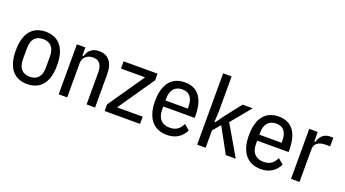

<svg xmlns="http://www.w3.org/2000/svg" viewBox="-56 -1299 3363 1870"><g transform="rotate(20 1625.5 -364.0)"><path d="M252 12Q205 12 165.5 -3.5Q126 -19 97.5 -52Q69 -85 53.5 -136.5Q38 -188 38 -259Q38 -330 53.5 -381.5Q69 -433 97.5 -466Q126 -499 165.5 -514.5Q205 -530 252 -530Q299 -530 338.5 -514.5Q378 -499 406.5 -466Q435 -433 450.5 -381.5Q466 -330 466 -259Q466 -188 450.5 -136.5Q435 -85 406.5 -52Q378 -19 338.5 -3.5Q299 12 252 12ZM252 -64Q309 -64 340 -98.5Q371 -133 371 -203V-315Q371 -385 340 -419.5Q309 -454 252 -454Q195 -454 164 -419.5Q133 -385 133 -315V-203Q133 -133 164 -98.5Q195 -64 252 -64Z M577 0V-518H665V-433H677Q691 -479 722 -504.5Q753 -530 807 -530Q876 -530 915 -483Q954 -436 954 -340V0H866V-331Q866 -390 842.5 -421Q819 -452 769 -452Q726 -452 695.5 -425.5Q665 -399 665 -351V0Z M1053 0V-68L1311 -443H1061V-518H1413V-450L1155 -75H1420V0Z M1700 12Q1653 12 1613 -3.5Q1573 -19 1543.5 -52Q1514 -85 1497.5 -136.5Q1481 -188 1481 -259Q1481 -330 1496.5 -381.5Q1512 -433 1540.5 -466Q1569 -499 1608 -514.5Q1647 -530 1694 -530Q1741 -530 1779 -514.5Q1817 -499 1844 -466Q1871 -433 1885.5 -381.5Q1900 -330 1900 -259V-237H1575V-204Q1575 -134 1609 -99Q1643 -64 1701 -64Q1751 -64 1781.5 -85.5Q1812 -107 1832 -149L1888 -102Q1830 12 1700 12ZM1694 -457Q1637 -457 1606 -421.5Q1575 -386 1575 -316V-299H1806V-316Q1806 -457 1694 -457Z M2012 -740H2100V-370L2094 -267H2104L2173 -363L2295 -518H2399L2230 -313L2412 0H2309L2167 -259L2100 -180V0H2012Z M2673 12Q2626 12 2586 -3.5Q2546 -19 2516.5 -52Q2487 -85 2470.5 -136.5Q2454 -188 2454 -259Q2454 -330 2469.5 -381.5Q2485 -433 2513.5 -466Q2542 -499 2581 -514.5Q2620 -530 2667 -530Q2714 -530 2752 -514.5Q2790 -499 2817 -466Q2844 -433 2858.5 -381.5Q2873 -330 2873 -259V-237H2548V-204Q2548 -134 2582 -99Q2616 -64 2674 -64Q2724 -64 2754.5 -85.5Q2785 -107 2805 -149L2861 -102Q2803 12 2673 12ZM2667 -457Q2610 -457 2579 -421.5Q2548 -386 2548 -316V-299H2779V-316Q2779 -457 2667 -457Z M2985 0V-518H3073V-419H3085Q3096 -464 3126 -491Q3156 -518 3207 -518H3235V-428H3188Q3133 -428 3103 -405.5Q3073 -383 3073 -336V0Z"/></g></svg>

Font: IBM Plex Sans Cond Text
Style: Regular
Weight: 450
Width: 3
Designer: Mike Abbink, Paul van der Laan, Pieter van Rosmalen
Foundry: Bold Monday
Version: Version 1.3